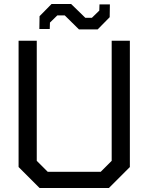

<svg xmlns="http://www.w3.org/2000/svg" viewBox="-20 -941 743 961"><path d="M375 -794 304 -864H267L230 -828L229 -796H177L178 -860L238 -921H336L407 -852H440L477 -888L478 -919H530L529 -855L469 -794ZM178 0 73 -105V-737H164V-136L219 -81H484L539 -136V-737H630V-105L525 0Z"/></svg>

Font: Tomorrow
Style: Regular
Weight: 400
Designer: Tony de Marco, Monica Rizzolli
Foundry: Just in Type
Version: Version 2.002